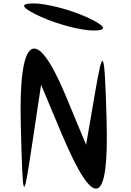

<svg xmlns="http://www.w3.org/2000/svg" viewBox="-20 -1123 769 1126"><path d="M102 -388C114 71 116 72 168 -274L221 -626L343 -335C534 117 620 88 605 -424C593 -839 585 -856 538 -582L485 -274L364 -565C188 -985 88 -917 102 -388ZM176 -1103C90 -1103 106 -1076 221 -1024C318 -980 456 -944 529 -944C615 -944 600 -972 485 -1024C388 -1068 249 -1103 176 -1103Z"/></svg>

Font: Venom Sans
Style: Regular
Weight: 400
Version: Version 1.001